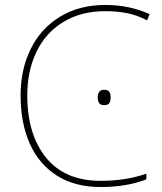

<svg xmlns="http://www.w3.org/2000/svg" viewBox="-20 -744 654 774"><path d="M90 -360Q90 -201 166 -108Q242 -15 386 -15Q488 -15 570 -44V-21Q490 10 386 10Q282 10 209.5 -36Q137 -82 100 -165Q63 -248 63 -360Q63 -464 104 -547Q145 -630 222.5 -677Q300 -724 405 -724Q502 -724 583 -687L573 -662Q533 -683 492 -691Q451 -699 405 -699Q307 -699 235.5 -655.5Q164 -612 127 -535Q90 -458 90 -360ZM399 -382Q415 -382 420.5 -374Q426 -366 426 -351Q426 -336 420.5 -328Q415 -320 399 -320Q374 -320 374 -351Q374 -382 399 -382Z"/></svg>

Font: Noto Sans UI Thin
Style: Regular
Weight: 250
Designer: Monotype Design Team
Foundry: Monotype Imaging Inc.
Version: Version 1.001